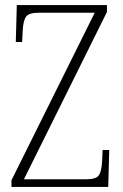

<svg xmlns="http://www.w3.org/2000/svg" viewBox="-20 -734 483 754"><path d="M25 0V-26L352 -684H132Q93 -684 82 -668Q71 -652 69 -612L67 -569H42L46 -714H400V-687L74 -30H318Q358 -30 368.5 -46Q379 -62 381 -101L383 -145H409L405 0Z"/></svg>

Font: Noto Serif Ethiopic Condensed ExtraLight
Style: Regular
Weight: 200
Width: 3
Designer: Monotype Design Team
Foundry: Monotype Imaging Inc.
Version: Version 2.102; ttfautohint (v1.8.4.7-5d5b)